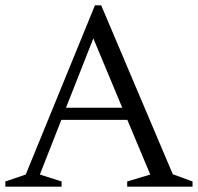

<svg xmlns="http://www.w3.org/2000/svg" viewBox="-27 -700 742 720"><path d="M621 -46.5 695 -19.5V0H450V-19.5L536.5 -45.5L450.5 -250.5H203L122.5 -45.5L204 -19.5V0H-7V-19.5L69.5 -45.5L329 -680H352.5ZM220.5 -296H431.5L323 -556Z"/></svg>

Font: Newsreader Text
Style: Regular
Weight: 400
Designer: Hugues Gentile
Foundry: Production Type
Version: Version 1.002